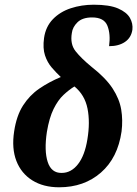

<svg xmlns="http://www.w3.org/2000/svg" viewBox="-20 -785 583 815"><path d="M231 10Q164 10 117 -19.5Q70 -49 49.5 -102Q29 -155 40 -227Q50 -294 78 -337.5Q106 -381 147 -409Q188 -437 238 -458Q218 -477 199.5 -498.5Q181 -520 171 -550Q161 -580 167 -624Q174 -672 204.5 -703.5Q235 -735 280.5 -750Q326 -765 378 -765Q445 -765 481.5 -749Q518 -733 531.5 -709Q545 -685 542 -659Q537 -625 510.5 -607Q484 -589 443 -589Q450 -640 436 -675.5Q422 -711 371 -711Q330 -711 309 -690.5Q288 -670 285 -645Q277 -598 300.5 -568Q324 -538 369 -501Q429 -454 458 -409.5Q487 -365 494.5 -320Q502 -275 496 -227Q480 -115 408.5 -52.5Q337 10 231 10ZM242 -51Q282 -51 311 -88Q340 -125 351 -194Q363 -266 351.5 -324Q340 -382 296 -418Q273 -404 249.5 -382Q226 -360 207.5 -322.5Q189 -285 179 -225Q167 -145 182.5 -97.5Q198 -50 242 -51Z"/></svg>

Font: Noto Serif Condensed
Style: Bold Italic
Weight: 700
Width: 3
Italic angle: -12°
Designer: Monotype Design Team
Foundry: Monotype Imaging Inc.
Version: Version 2.014